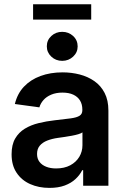

<svg xmlns="http://www.w3.org/2000/svg" viewBox="-20 -891 603 921"><path d="M217.3 10.3Q165.5 10.3 124.5 -8.1Q83.5 -26.4 59.6 -62.3Q35.6 -98.1 35.6 -150.9Q35.6 -196.8 52.7 -226.3Q69.8 -255.9 99.1 -273.7Q128.4 -291.5 165.5 -300.5Q202.6 -309.6 242.2 -314Q290 -319.3 319.1 -323.2Q348.1 -327.1 361.6 -335.7Q375 -344.2 375 -362.3V-365.2Q375 -390.6 364 -408.7Q353 -426.8 331.8 -436.8Q310.5 -446.8 279.8 -446.8Q249 -446.8 225.8 -437Q202.6 -427.2 188.5 -411.1Q174.3 -395 168.9 -376L51.3 -392.1Q63 -441.4 94.7 -475.1Q126.5 -508.8 174.1 -526.4Q221.7 -543.9 280.3 -543.9Q322.8 -543.9 362.3 -533.7Q401.9 -523.4 432.9 -501.7Q463.9 -480 481.9 -445.1Q500 -410.2 500 -360.4V0H378.9V-74.7H374.5Q362.8 -51.3 342 -32Q321.3 -12.7 290.5 -1.2Q259.8 10.3 217.3 10.3ZM249 -83Q288.6 -83 316.9 -98.1Q345.2 -113.3 360.4 -138.7Q375.5 -164.1 375.5 -194.3V-255.9Q369.6 -251.5 356 -247.3Q342.3 -243.2 325 -240Q307.6 -236.8 289.8 -234.1Q272 -231.4 257.3 -229.5Q229.5 -225.6 206.8 -216.8Q184.1 -208 170.9 -192.4Q157.7 -176.8 157.7 -152.3Q157.7 -129.9 169.4 -114.5Q181.2 -99.1 201.7 -91.1Q222.2 -83 249 -83ZM278.3 -599.1Q247.6 -599.1 226.1 -619.4Q204.6 -639.6 204.6 -668.9Q204.6 -698.2 226.1 -718.3Q247.6 -738.3 278.3 -738.3Q309.1 -738.3 330.8 -718.3Q352.5 -698.2 352.5 -668.5Q352.5 -639.6 330.8 -619.4Q309.1 -599.1 278.3 -599.1ZM417.5 -870.6V-796.9H138.7V-870.6Z"/></svg>

Font: Inter 20pt SemiBold
Style: Regular
Weight: 600
Version: Version 4.001;git-66647c0bb